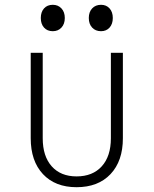

<svg xmlns="http://www.w3.org/2000/svg" viewBox="-20 -770 640 800"><path d="M108 -194V-550H158V-194Q158 -119 195.5 -77Q233 -35 299 -35Q366 -35 404 -77Q442 -119 442 -194V-550H492V-194Q492 -99 440.5 -44.5Q389 10 299 10Q210 10 159 -44.5Q108 -99 108 -194ZM150 -695Q150 -720 163.5 -735Q177 -750 200 -750Q222 -750 236 -735Q250 -720 250 -695Q250 -670 236 -655Q222 -640 200 -640Q177 -640 163.5 -655Q150 -670 150 -695ZM350 -695Q350 -720 364 -735Q378 -750 401 -750Q423 -750 436.5 -735Q450 -720 450 -695Q450 -670 436.5 -655Q423 -640 401 -640Q378 -640 364 -655Q350 -670 350 -695Z"/></svg>

Font: JetBrains Mono Extra Light
Style: Regular
Weight: 200
Monospace: yes
Designer: Philipp Nurullin, Konstantin Bulenkov
Foundry: JetBrains
Version: 2.002